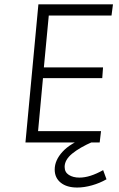

<svg xmlns="http://www.w3.org/2000/svg" viewBox="-20 -638 534 860"><path d="M94 0 152 -618.5H486L479.5 -568.5H198.5L176.5 -336H441.5L438 -288H172.5L150.5 -50.5H432.5L426.5 0ZM457 165Q426.5 182.5 391.8 192.2Q357 202 326 202Q279 202 252 180.2Q225 158.5 225 121.5Q225 80 260 41.8Q295 3.5 365.5 -22.5L395.5 -3Q337 22.5 303.2 50.2Q269.5 78 269.5 109.5Q269.5 133.5 288.5 145.5Q307.5 157.5 335.5 157.5Q359.5 157.5 385.5 149.2Q411.5 141 442 124Z"/></svg>

Font: Karla Light
Style: Italic
Weight: 300
Italic angle: -8°
Designer: Jonathan Pinhorn
Version: Version 2.004;gftools[0.9.33]